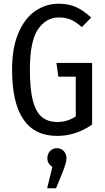

<svg xmlns="http://www.w3.org/2000/svg" viewBox="-20 -720 568 1034"><path d="M471 -625 421 -574Q389 -602 361.5 -614Q334 -626 297 -626Q228 -626 184.5 -562Q141 -498 141 -345Q141 -238 157.5 -176.5Q174 -115 206.5 -89Q239 -63 289 -63Q343 -63 388 -93V-307H294L284 -381H476V-49Q388 12 288 12Q45 12 45 -345Q45 -462 79 -542Q113 -622 170 -661Q227 -700 297 -700Q350 -700 390.5 -681.5Q431 -663 471 -625ZM338 132Q338 145 333.5 160.5Q329 176 317 208L282 294H234L262 178Q235 162 235 132Q235 109 249.5 93.5Q264 78 287 78Q309 78 323.5 93.5Q338 109 338 132Z"/></svg>

Font: Fira Sans Extra Condensed
Style: Regular
Weight: 400
Width: 1
Designer: Carrois Corporate & Edenspiekermann AG
Foundry: Carrois Corporate GbR & Edenspiekermann AG
Version: Version 4.203